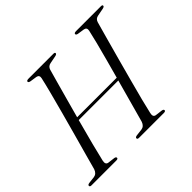

<svg xmlns="http://www.w3.org/2000/svg" viewBox="-158 -910 1120 1120"><g transform="rotate(-45 402.0 -350.0)"><path d="M163 -56Q156.5 -27 178.5 -24L222.5 -18.5Q234 -16 234 -8.5Q234 0 219.5 0H15Q2 0 2 -8.5Q1 -16.5 15.5 -19L58 -24Q83 -27.5 92.5 -55.5Q102 -91.5 118.5 -150.5Q135 -209.5 154.2 -279.2Q173.5 -349 192.5 -419.2Q211.5 -489.5 227 -549.2Q242.5 -609 251 -647.5Q256 -670.5 235 -674.5L192 -681Q178.5 -683.5 178.5 -691.5Q178.5 -700 197 -700H400Q412.5 -700 412.5 -693Q412.5 -685 397 -682L350.5 -673Q328 -669 321.5 -647Q312 -614.5 298.5 -565.2Q285 -516 268.8 -457.8Q252.5 -399.5 236.5 -340H563Q579.5 -400 595.2 -458.2Q611 -516.5 623.5 -565.5Q636 -614.5 643 -647.5Q648 -670.5 627 -674.5L584 -681Q571 -683.5 571 -691.5Q571 -700 589 -700H792.5Q804.5 -700 804.5 -693Q804.5 -685 789.5 -682L742.5 -673Q720 -669 713.5 -647Q702.5 -608 685.5 -546.8Q668.5 -485.5 649 -414.2Q629.5 -343 610.8 -273Q592 -203 577.2 -145.8Q562.5 -88.5 555.5 -56Q548.5 -27 571 -24L614.5 -18.5Q626.5 -16 626.5 -8.5Q626.5 0 611.5 0H407.5Q394 0 394 -8.5Q393.5 -16.5 407.5 -19L450 -24Q475 -27.5 484.5 -55.5Q496 -97.5 516 -169.5Q536 -241.5 558 -322H231.5Q209 -239 190.2 -166.5Q171.5 -94 163 -56Z"/></g></svg>

Font: Fraunces 72pt S000 Light
Style: Italic
Weight: 300
Italic angle: -16°
Version: Version 1.000; ttfautohint (v1.8.3)